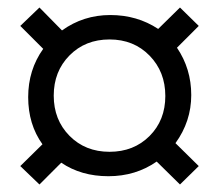

<svg xmlns="http://www.w3.org/2000/svg" viewBox="-20 -567 583 511"><path d="M271.5 -462Q207 -462 165 -419.5Q123 -377 123 -312.5Q123 -248 165 -205.5Q207 -163 271.5 -163Q336 -163 378 -205Q420 -247 420 -311.5Q420 -376 378 -419Q336 -462 271.5 -462ZM93 -183Q55 -236 55 -308.5Q55 -381 95 -437L34 -498L85 -547L145 -486Q202 -527 273.5 -527Q345 -527 401 -490L459 -547L509 -498L451 -440Q489 -384 489 -314Q489 -244 447 -186L509 -125L459 -76L397 -137Q341 -98 268.5 -98Q196 -98 143 -134L85 -76L34 -125Z"/></svg>

Font: Hind Colombo
Style: Regular
Weight: 400
Designer: Jyotish Sonowal, Aditi Pimprikar
Foundry: Indian Type Foundry
Version: Version 1.000;PS 1.0;hotconv 1.0.86;makeotf.lib2.5.63406; tt